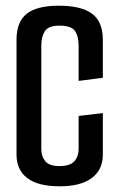

<svg xmlns="http://www.w3.org/2000/svg" viewBox="-20 -647 414 674"><path d="M190 7Q113 7 75.5 -22Q38 -51 38 -104V-508Q38 -570 73.5 -598.5Q109 -627 187 -627Q265 -627 303 -599Q341 -571 341 -507V-374L256 -363V-486Q256 -520 243 -538.5Q230 -557 189 -557Q150 -557 137.5 -537.5Q125 -518 125 -487V-124Q125 -98 139 -81Q153 -64 189 -64Q226 -64 241 -81Q256 -98 256 -124V-240L341 -250V-104Q341 -51 302 -22Q263 7 190 7Z"/></svg>

Font: Smooch Sans Thin SemiBold
Style: Regular
Weight: 600
Version: Version 1.010